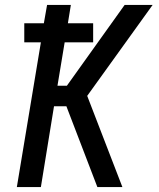

<svg xmlns="http://www.w3.org/2000/svg" viewBox="-20 -755 640 775"><path d="M48 0 145 -584H78V-661H157L170 -735H266L254 -661H356V-584H241L212 -409H250L483 -735H596L332 -368L474 0H373L248 -326H198L145 0Z"/></svg>

Font: Iosevka Curly Medium Extended
Style: Italic
Weight: 500
Width: 7
Italic angle: -9°
Monospace: yes
Designer: Belleve Invis
Foundry: Belleve Invis
Version: Version 11.1.0; ttfautohint (v1.8.3)